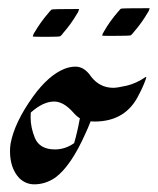

<svg xmlns="http://www.w3.org/2000/svg" viewBox="-20 -454 393 478"><path d="M65.4 4.9Q43.9 4.9 27.8 -10.7Q4.9 -35.6 4.9 -77.6Q4.9 -86.9 6.3 -96.2Q16.1 -149.4 62.5 -213.9Q100.6 -266.6 140.6 -282.7Q154.8 -288.1 168 -288.1Q189.9 -288.1 206.5 -263.7Q228 -235.4 262.2 -235.4Q272 -235.4 295.4 -240.7Q318.8 -246.1 343.3 -262.7H343.8Q344.2 -262.7 344.2 -261.7Q344.2 -259.3 337.9 -243.7L331.5 -229.5L326.2 -219.2Q293.9 -151.4 215.3 -151.4L205.6 -151.9Q198.2 -132.8 192.9 -122.1Q157.2 -41.5 118.2 -12.2Q93.3 4.9 65.4 4.9ZM116.7 -82Q142.6 -82 164.6 -97.7Q172.9 -126.5 178.2 -156.2Q178.2 -156.7 178.5 -157.7Q178.7 -158.7 179.2 -159.2Q170.4 -164.6 162.1 -174.3Q138.2 -201.2 114.7 -201.2Q87.4 -201.2 56.6 -173.8Q56.2 -168 56.2 -161.6Q56.2 -136.7 66.9 -110.4Q79.1 -82 116.7 -82ZM94.2 -362.3Q61.5 -362.3 61.5 -363.3Q61.5 -364.3 63.2 -368.4Q64.9 -372.6 66.4 -374Q81.1 -399.4 101.6 -422.9Q101.6 -423.3 102.5 -424.1Q103.5 -424.8 105 -426.8Q106.4 -428.7 108.4 -430.2Q110.4 -431.6 176.3 -431.6Q176.8 -431.6 176.8 -430.7Q176.8 -429.7 175 -425.5Q173.3 -421.4 171.9 -419.9Q157.2 -394.5 136.7 -371.1Q136.7 -370.6 135.7 -369.6Q134.8 -368.7 133.3 -366.9Q131.8 -365.2 129.9 -363.8Q127.9 -362.3 94.2 -362.3ZM261.2 -364.7Q234.4 -364.7 234.4 -365.2Q234.4 -366.7 235.8 -370.1L239.3 -376.5Q253.9 -401.9 274.4 -425.3L275.4 -426.3Q276.4 -427.2 277.8 -429.2Q279.3 -431.2 281.2 -432.4Q283.2 -433.6 352.1 -433.6Q352.5 -433.6 352.5 -433.1Q352.5 -432.1 350.8 -428Q349.1 -423.8 347.7 -422.4Q333 -397 312.5 -373.5Q312.5 -373 311.5 -372.1Q310.5 -371.1 309.1 -369.4Q307.6 -367.7 305.7 -366.2Q303.7 -364.7 261.2 -364.7Z"/></svg>

Font: Terrible Cursive
Style: Regular
Weight: 400
Designer: GGBotNet
Foundry: GGBotNet
Version: 1.00